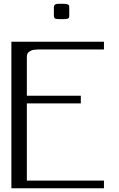

<svg xmlns="http://www.w3.org/2000/svg" viewBox="-20 -1017 644 1037"><path d="M354 -976.1V-934.1Q354 -925.3 352.8 -921.9Q351.6 -918.5 344.7 -916Q337.9 -913.6 322.8 -913.6H302.2Q281.7 -913.6 276.4 -917.7Q271 -921.9 271 -934.1V-976.1Q271 -981.4 271.5 -983.9Q272 -986.3 274.7 -990Q277.3 -993.7 284.2 -995.1Q291 -996.6 302.2 -996.6H322.8Q337.4 -996.6 344.5 -993.7Q351.6 -990.7 352.8 -987.3Q354 -983.9 354 -976.1ZM541.5 -791.5V-750H208.5Q194.3 -750 187.3 -749.8Q180.2 -749.5 168.5 -748.5Q156.7 -747.6 150.6 -744.9Q144.5 -742.2 137.7 -737.8Q130.9 -733.4 127.9 -726.1Q125 -718.8 125 -708.5V-500H416.5V-458.5H125V-41.5H541.5V0H41.5V-791.5Z"/></svg>

Font: Gputeks
Style: Regular
Weight: 500
Version: Version 0.9